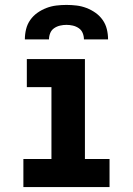

<svg xmlns="http://www.w3.org/2000/svg" viewBox="-20 -760 540 780"><path d="M75 0V-114H189V-406H89V-520H325V-114H425V0ZM81 -600Q81 -621 86 -641.5Q91 -662 103 -679Q115 -696 132 -708Q149 -720 168.5 -727.5Q188 -735 208.5 -737.5Q229 -740 250 -740Q271 -740 291.5 -737.5Q312 -735 331.5 -727.5Q351 -720 368 -708Q385 -696 397 -679Q409 -662 414 -641.5Q419 -621 419 -600H321Q321 -613 316 -625.5Q311 -638 300 -645.5Q289 -653 276 -656Q263 -659 250 -659Q237 -659 224 -656Q211 -653 200 -645.5Q189 -638 184 -625.5Q179 -613 179 -600Z"/></svg>

Font: Iosevka SS04 Heavy
Style: Regular
Weight: 900
Monospace: yes
Designer: Belleve Invis
Foundry: Belleve Invis
Version: Version 19.0.0; ttfautohint (v1.8.4)